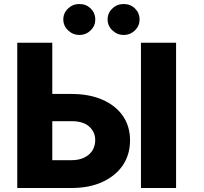

<svg xmlns="http://www.w3.org/2000/svg" viewBox="-20 -941 1020 961"><path d="M176.3 -334.5V-470.7H337.9Q426.8 -470.7 492.7 -441.9Q559.1 -412.6 594.7 -361.3Q630.9 -309.1 630.9 -238.3Q630.9 -167.5 594.7 -113.8Q559.1 -61 492.7 -30.3Q426.8 0 337.9 0H66.4V-727.1H241.7V-139.2H337.9Q375.5 -139.2 402.8 -152.8Q429.2 -166 443.4 -189Q457 -212.9 456.5 -239.7Q457 -279.8 426.3 -307.6Q396.5 -334.5 337.9 -334.5ZM685.5 -727.1H861.3V0H685.5ZM320.8 -789.1Q296.9 -811.5 296.9 -843.8Q296.9 -876 320.8 -898.4Q343.8 -920.9 377.4 -920.9Q411.1 -920.9 434.1 -898.4Q457 -875.5 457 -843.8Q457 -812 434.1 -789.1Q410.2 -766.1 377.4 -766.1Q344.7 -766.1 320.8 -789.1ZM542.5 -789.1Q518.6 -811.5 518.6 -843.8Q518.6 -876 542.5 -898.4Q565.4 -920.9 599.1 -920.9Q632.8 -920.9 655.8 -898.4Q678.7 -875.5 678.7 -843.8Q678.7 -812 655.8 -789.1Q631.8 -766.1 599.1 -766.1Q566.4 -766.1 542.5 -789.1Z"/></svg>

Font: My Font
Style: Regular
Weight: 500
Designer: Rasmus Andersson
Foundry: rsms
Version: Version 0.001